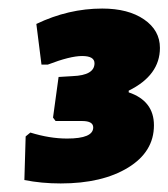

<svg xmlns="http://www.w3.org/2000/svg" viewBox="-20 -728 394 449"><path d="M219 -708Q280 -708 317 -682.5Q354 -657 354 -616Q354 -552 281 -516V-512Q340 -492 340 -435Q340 -373 279.5 -336Q219 -299 122 -299Q77 -299 37 -307L40 -409L51 -418Q96 -404 137 -404Q198 -404 198 -430Q198 -445 172 -445H110L104 -453L117 -548L150 -550Q201 -552 201 -580Q201 -597 172 -597Q144 -597 92 -577H77L65 -672Q140 -708 219 -708Z"/></svg>

Font: Alegreya Sans Black
Style: Italic
Weight: 900
Italic angle: -7°
Designer: Juan Pablo del Peral
Foundry: Huerta Tipografica
Version: Version 2.007